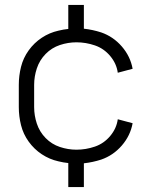

<svg xmlns="http://www.w3.org/2000/svg" viewBox="-20 -653 615 776"><path d="M256 103V6Q236 4 216 -1Q180 -9 149 -29.5Q118 -50 96 -80.5Q74 -111 65 -147Q56 -183 56 -220V-310Q56 -347 65 -383Q74 -419 96 -449.5Q118 -480 149 -500.5Q180 -521 216 -529Q236 -534 256 -536V-633H319V-537Q355 -533 389 -522Q438 -505 472.5 -465Q507 -425 516 -375L456 -359Q451 -396 425.5 -426.5Q400 -457 363.5 -469.5Q327 -482 289 -482Q255 -482 222 -471Q189 -460 164.5 -435Q140 -410 129 -377Q118 -344 118 -310V-220Q118 -186 129 -153Q140 -120 164.5 -95Q189 -70 222 -59Q255 -48 289 -48Q327 -48 363.5 -60.5Q400 -73 425.5 -103.5Q451 -134 456 -171L516 -155Q507 -105 472.5 -65Q438 -25 389 -8Q355 3 319 7V103Z"/></svg>

Font: Jozsika Light
Style: Regular
Weight: 300
Monospace: yes
Designer: Belleve Invis
Foundry: Belleve Invis
Version: 2.1.0